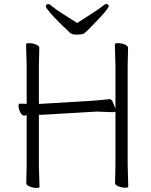

<svg xmlns="http://www.w3.org/2000/svg" viewBox="-20 -912 740 943"><path d="M218 -892Q224 -892 241 -877Q258 -862 359 -799Q463 -865 479 -878.5Q495 -892 501 -892Q514 -892 514 -882Q514 -876 496.5 -854.5Q479 -833 434 -787Q414 -767 403.5 -756.5Q393 -746 383.5 -744Q374 -742 353 -742Q332 -742 321 -753.5Q310 -765 289 -784Q242 -830 223.5 -852.5Q205 -875 205 -880Q205 -892 218 -892ZM536 -361 456 -364 182 -348H176H171V-100L174 6Q174 11 158.5 11Q143 11 126 4Q109 -3 109 -12L111 -102V-347Q102 -344 99 -344H98Q88 -344 79.5 -360.5Q71 -377 71 -390Q71 -403 77 -403H78L111 -402V-589L108 -695Q108 -700 124 -700Q140 -700 156.5 -693.5Q173 -687 173 -677L171 -588V-402H181L432 -417Q504 -423 515 -425H518Q530 -425 537 -404L547 -378V-589L544 -695Q544 -700 560 -700Q576 -700 592.5 -693.5Q609 -687 609 -677L607 -588V-103L610 5Q610 10 594.5 10Q579 10 562 3.5Q545 -3 545 -13L547 -102V-363Z"/></svg>

Font: Moon Stars Kai T Light
Style: Regular
Weight: 300
Designer: GuiWonder
Version: Version 1.101